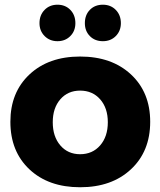

<svg xmlns="http://www.w3.org/2000/svg" viewBox="-20 -786 678 812"><path d="M298.8 -688Q298.8 -654.8 277.3 -633.3Q255.9 -611.8 223.1 -611.8Q190.4 -611.8 168.7 -633.5Q147 -655.3 147 -688Q147 -722.2 168.5 -744.1Q189.9 -766.1 223.1 -766.1Q256.3 -766.1 277.6 -744.1Q298.8 -722.2 298.8 -688ZM415 -766.1Q448.2 -766.1 469.7 -744.1Q491.2 -722.2 491.2 -688Q491.2 -655.3 469.7 -633.5Q448.2 -611.8 415 -611.8Q381.3 -611.8 360.1 -633.3Q338.9 -654.8 338.9 -688Q338.9 -722.7 360.1 -744.4Q381.3 -766.1 415 -766.1ZM318.8 -546.9Q452.6 -546.9 533.9 -471.2Q615.2 -395.5 615.2 -271Q615.2 -146 533.9 -70.1Q452.6 5.9 318.8 5.9Q185.1 5.9 104.5 -69.8Q23.9 -145.5 23.9 -271Q23.9 -395.5 104.7 -471.2Q185.5 -546.9 318.8 -546.9ZM318.8 -402.8Q267.1 -402.8 235.1 -366Q203.1 -329.1 203.1 -269Q203.1 -208.5 235.1 -171.1Q267.1 -133.8 318.8 -133.8Q371.1 -133.8 403.6 -171.1Q436 -208.5 436 -269Q436 -329.1 403.6 -366Q371.1 -402.8 318.8 -402.8Z"/></svg>

Font: Montserrat-Arabic
Style: Bold
Weight: 700
Designer: Mohamed Gaber
Foundry: Kief Type Foundry
Version: Version 5.008;PS 005.008;hotconv 1.0.88;makeotf.lib2.5.64775